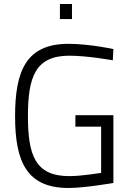

<svg xmlns="http://www.w3.org/2000/svg" viewBox="-20 -925 651 955"><path d="M355 -295H483V-65C478 -65 388 -49 324 -49C155 -49 119 -154 119 -347C119 -541 155 -648 325 -648C416 -648 541 -625 541 -625L544 -681C544 -681 425 -707 320 -707C110 -707 55 -572 55 -347C55 -122 112 10 321 10C402 10 544 -15 544 -15V-352H355ZM278 -830H338V-905H278Z"/></svg>

Font: TitilliumText22L
Style: 250 wt
Weight: 300
Designer: Campivisivi
Foundry: Campivisivi
Version: 1.000